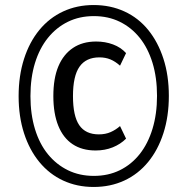

<svg xmlns="http://www.w3.org/2000/svg" viewBox="-20 -734 712 763"><path d="M352 9Q286 9 231 -16.5Q176 -42 136.5 -90Q97 -138 75.5 -204.5Q54 -271 54 -352Q54 -433 75.5 -500Q97 -567 136.5 -615Q176 -663 231 -688.5Q286 -714 352 -714Q419 -714 474.5 -688.5Q530 -663 569 -615Q608 -567 629.5 -500.5Q651 -434 651 -353Q651 -272 629.5 -205Q608 -138 568.5 -90Q529 -42 474 -16.5Q419 9 352 9ZM360 -136Q306 -136 268.5 -161Q231 -186 211.5 -234.5Q192 -283 192 -352Q192 -423 212 -470.5Q232 -518 270 -543.5Q308 -569 362 -569Q398 -569 429 -557.5Q460 -546 481 -523L457 -473Q438 -490 418.5 -498Q399 -506 375 -506Q322 -506 296 -469Q270 -432 270 -352Q270 -273 295 -236.5Q320 -200 373 -200Q399 -200 419.5 -209Q440 -218 457 -233L481 -183Q459 -161 428 -148.5Q397 -136 360 -136ZM353 -35Q410 -35 456 -57.5Q502 -80 535 -121.5Q568 -163 586 -222Q604 -281 604 -353Q604 -426 586 -484.5Q568 -543 535 -584Q502 -625 456 -647.5Q410 -670 353 -670Q296 -670 250 -647.5Q204 -625 170.5 -583.5Q137 -542 119 -483.5Q101 -425 101 -352Q101 -280 119 -221Q137 -162 170.5 -121Q204 -80 250 -57.5Q296 -35 353 -35Z"/></svg>

Font: Nunito Sans 7pt Condensed Medium
Style: Italic
Weight: 500
Width: 3
Italic angle: -9°
Designer: Vernon Adams
Foundry: Vernon Adams
Version: Version 3.101;gftools[0.9.27]